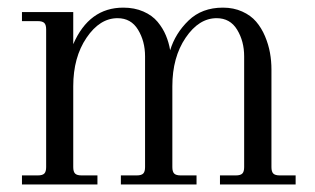

<svg xmlns="http://www.w3.org/2000/svg" viewBox="-20 -488 834 508"><path d="M173.8 -456.1V-371.1Q215.8 -467.8 306.2 -467.8Q335.9 -467.8 359.4 -457.5Q382.8 -447.3 397 -430.2Q411.1 -413.1 418.9 -394.3Q426.8 -375.5 430.2 -355Q443.8 -399.9 479 -433.8Q514.2 -467.8 569.8 -467.8Q598.1 -467.8 620.8 -457.5Q643.6 -447.3 657.7 -430.7Q671.9 -414.1 681.2 -392.1Q690.4 -370.1 694.3 -348.4Q698.2 -326.7 698.2 -304.2V-45.9Q698.2 -33.7 703.1 -28.8Q708 -23.9 720.2 -23.9H762.2V0H562V-23.9H604Q616.2 -23.9 621.1 -28.8Q626 -33.7 626 -45.9V-338.9Q626 -378.9 607.4 -409.4Q588.9 -439.9 553.2 -439.9Q506.3 -439.9 471.2 -388.2Q436 -336.4 436 -259.8V-45.9Q436 -33.7 440.9 -28.8Q445.8 -23.9 458 -23.9H500V0H299.8V-23.9H341.8Q354 -23.9 358.9 -28.8Q363.8 -33.7 363.8 -45.9V-338.9Q363.8 -378.9 345.2 -409.4Q326.7 -439.9 291 -439.9Q244.1 -439.9 209 -388.2Q173.8 -336.4 173.8 -259.8V-45.9Q173.8 -33.7 178.7 -28.8Q183.6 -23.9 195.8 -23.9H237.8V0H38.1V-23.9H80.1Q92.3 -23.9 97.2 -28.8Q102.1 -33.7 102.1 -45.9V-410.2Q102.1 -422.4 97.2 -427.2Q92.3 -432.1 80.1 -432.1H38.1V-456.1Z"/></svg>

Font: Flanker Steampunk
Style: Regular
Weight: 400
Designer: Alexey Kryukov, Leonardo Di Lena
Foundry: Alexey Kryukov, Leonardo Di Lena
Version: 1.210